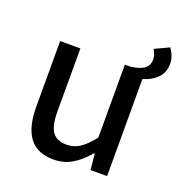

<svg xmlns="http://www.w3.org/2000/svg" viewBox="-118 -729 798 845"><g transform="rotate(20 281.0 -307.0)"><path d="M561.5 -560.1Q561.5 -517.6 535.6 -491.7Q509.8 -465.8 469.7 -454.6V0H392.1L384.8 -74.7H381.3Q345.2 -32.2 307.6 -10Q270 12.2 222.2 12.2Q145.5 12.2 108.9 -36.6Q72.3 -85.4 72.3 -180.2V-487.8H167V-192.4Q167 -127 187.3 -97.9Q207.5 -68.8 252.9 -68.8Q287.6 -68.8 315.2 -86.7Q342.8 -104.5 375.5 -146V-487.8H401.4Q440.4 -492.2 462.6 -506.6Q484.9 -521 484.9 -552.7Q484.9 -572.3 470.7 -596.2L537.1 -627.4Q561.5 -593.8 561.5 -560.1Z"/></g></svg>

Font: Varta SemiBold
Style: Regular
Weight: 600
Designer: Joana Correia, Viktoriya Grabowska, Eben Sorkin
Foundry: Sorkin Type
Version: Version 1.003; ttfautohint (v1.3) -l 8 -r 24 -G 200 -x 12 -H